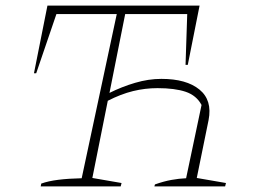

<svg xmlns="http://www.w3.org/2000/svg" viewBox="-20 -664 901 684"><path d="M125 0 127 -10Q152 -19 188 -23.5Q224 -28 271 -29L396 -614H181L109 -403H101L149 -644H691L649 -433H641L647 -614H426L370 -333Q414 -355 461.5 -369Q509 -383 555 -383Q644 -383 690.5 -345Q737 -307 723 -236L681 -30L785 -12L782 0H530L532 -7Q563 -18 590.5 -23Q618 -28 643 -29L698 -290Q680 -324 641.5 -337Q603 -350 541 -350Q497 -350 454 -339.5Q411 -329 364 -305L309 -30L413 -12L410 0Z"/></svg>

Font: Piazzolla Thin
Style: Italic
Weight: 100
Italic angle: -11.3°
Designer: Juan Pablo del Peral
Foundry: Huerta Tipografica
Version: Version 1.330